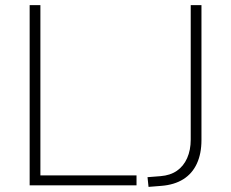

<svg xmlns="http://www.w3.org/2000/svg" viewBox="-20 -725 904 751"><path d="M96 0V-705H138V-39H514V0ZM561 6 557 -32 608 -36Q646 -39 672 -57Q698 -75 712 -106.5Q726 -138 726 -179V-705H768V-177Q768 -124 750 -85Q732 -46 697 -24Q662 -2 611 2Z"/></svg>

Font: Nunito Sans 12pt ExtraLight ExtraLight
Style: Regular
Weight: 250
Version: Version 3.101;gftools[0.9.27]